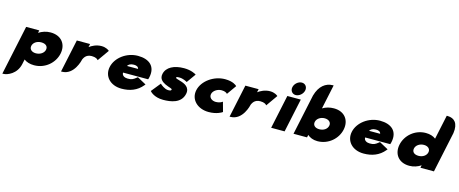

<svg xmlns="http://www.w3.org/2000/svg" viewBox="-53 -1748 6925 2895"><g transform="rotate(15 3409.0 -300.0)"><path d="M372.4 -472.5 381 -513H176L11.7 260.2L27 260C90.5 259 229.8 203.6 264.6 45L281 -32.2C320.5 -1.9 373.5 15 439.4 15C612.7 15 750 -108 781.6 -257C813.3 -406 728 -528 554.9 -528C487.5 -528 424.2 -506.1 372.4 -472.5ZM324.6 -256.9C335.8 -309.6 390.2 -347 458.2 -347C529.5 -347 566 -309.7 554.7 -256.9C543.4 -203.7 485.6 -166 419.7 -166C355.1 -166 313.3 -203.6 324.6 -256.9Z M1119.6 -259.1C1129.3 -276.2 1152.7 -344 1246.4 -344C1310.7 -344 1334.9 -319.8 1335.1 -319.6L1347.2 -307.2L1473.4 -486L1465 -492.8C1462.9 -494.5 1422.1 -528 1350 -528C1267.7 -528 1201.5 -490.3 1163.1 -462.2L1174 -513H967L857.9 0.2L873.1 0C1061.4 -2.5 1115.8 -241.7 1119.6 -259.1Z M2167.7 -262.1C2204.9 -437.1 2096.1 -528 1919.5 -528C1742.8 -528 1581.5 -406.8 1549.4 -256C1517.6 -106.2 1627.4 15 1804.1 15C1931.5 15 2044.6 -23.8 2127.7 -126.3L2139 -140.2L2000.1 -216.4L1990.3 -208.4C1935.6 -163.9 1913.9 -156 1854.6 -156C1813.4 -156 1763.2 -174.8 1765.7 -225.8H2156.7L2161.3 -237.6C2164.3 -245.4 2166.3 -255.6 2167.7 -262.1ZM1969.9 -337.5H1796.6C1811.3 -363.4 1842.3 -383 1894.2 -383C1937.8 -383 1963.7 -368.3 1969.9 -337.5Z M2430.6 -218.3C2500 -186.1 2543.5 -184.5 2539.6 -166.1C2535.9 -149.1 2520.2 -146 2489.4 -146C2433.7 -146 2371.5 -201.5 2371.5 -201.5L2360.4 -212.8L2242 -66.3L2248.7 -58.6C2250.7 -56.3 2312 15 2454.1 15C2572.2 15 2734.7 -7.8 2767.4 -161.7C2790.4 -269.8 2699.7 -308 2630.2 -327.5C2576.8 -342.2 2556 -349.9 2558 -359.4C2560.1 -369 2561.8 -374 2607 -374C2663.1 -374 2717.1 -343.7 2717.1 -343.7L2729.1 -336.5L2830.8 -479.2L2820.3 -485.7C2817.9 -487.2 2752.5 -528 2639.7 -528C2483.3 -528 2367.8 -469.4 2344.7 -360.8C2327.8 -281.2 2379.4 -243.7 2430.6 -218.3Z M3361.5 -321.5 3466 -469 3459.1 -476C3456.4 -478.6 3406.4 -528 3279.7 -528C3104.1 -528 2933.2 -407.2 2900.8 -255.1C2868.7 -103.7 2990 15 3164.2 15C3289.9 15 3361.3 -32.3 3364.2 -34.2L3375.3 -41.7L3334 -191.6L3317.3 -181.1C3317.3 -181.1 3285.2 -160 3230.7 -160C3163.9 -160 3119 -203 3130.4 -256.9C3141.7 -309.9 3204.9 -353 3271.7 -353C3326.2 -353 3349.3 -331.9 3349.3 -331.9Z M3750.6 -259.1C3760.3 -276.2 3783.7 -344 3877.4 -344C3941.7 -344 3965.9 -319.8 3966.1 -319.6L3978.2 -307.2L4104.4 -486L4096 -492.8C4093.9 -494.5 4053.1 -528 3981 -528C3898.7 -528 3832.5 -490.3 3794.1 -462.2L3805 -513H3598L3488.9 0.2L3504.1 0C3692.4 -2.5 3746.8 -241.7 3750.6 -259.1Z M4459.8 -526H4249.8L4138 0H4348ZM4488.5 -675C4500.4 -731 4465.2 -778 4410.4 -778C4355.6 -778 4300.4 -731 4288.5 -675C4276.6 -619 4311.8 -572 4366.6 -572C4421.4 -572 4476.6 -619 4488.5 -675Z M4802.4 -480.9 4883.1 -860.2 4866.9 -860C4763.7 -858.5 4666.1 -792.4 4621.6 -633L4621.4 -632.5L4487 0H4698.1L4706.6 -40.4C4742.3 -8.1 4795.9 15 4862.3 15C5032.7 15 5169.7 -107 5201.4 -256C5233.1 -405 5148.1 -528 4977.8 -528C4913.4 -528 4855.2 -512.2 4802.4 -480.9ZM4750.3 -256.1C4761.7 -309.4 4818.7 -347 4882.1 -347C4946.7 -347 4987.7 -309.4 4976.4 -256.1C4965.1 -203.2 4913.6 -166 4843.7 -166C4777 -166 4739.1 -203.4 4750.3 -256.1Z M5946.7 -262.1C5983.9 -437.1 5875.1 -528 5698.5 -528C5521.8 -528 5360.5 -406.8 5328.4 -256C5296.6 -106.2 5406.4 15 5583.1 15C5710.5 15 5823.6 -23.8 5906.7 -126.3L5918 -140.2L5779.1 -216.4L5769.3 -208.4C5714.6 -163.9 5692.9 -156 5633.6 -156C5592.4 -156 5542.2 -174.8 5544.7 -225.8H5935.7L5940.3 -237.6C5943.3 -245.4 5945.3 -255.6 5946.7 -262.1ZM5748.9 -337.5H5575.6C5590.3 -363.4 5621.3 -383 5673.2 -383C5716.8 -383 5742.7 -368.3 5748.9 -337.5Z M6476.5 -40.4 6467.9 0H6679L6813.4 -632.5L6813.5 -633C6836.8 -792.4 6767.3 -858.5 6664.7 -860L6648.6 -860.2L6568 -480.9C6529.5 -511.1 6477.4 -528 6412.7 -528C6242.3 -528 6105.1 -405 6073.4 -256C6041.7 -107 6127 15 6297.3 15C6363.4 15 6425.8 -6.9 6476.5 -40.4ZM6524.5 -256.1C6513.3 -203.4 6459.5 -166 6392.9 -166C6323 -166 6287.3 -203.2 6298.5 -256.1C6309.8 -309.4 6366.8 -347 6431.4 -347C6494.8 -347 6535.9 -309.4 6524.5 -256.1Z"/></g></svg>

Font: Hussar Nova
Style: 96
Weight: 700
Foundry: Cannot Into Space Fonts
Version: Version 0.99